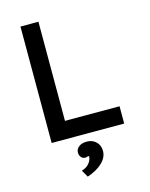

<svg xmlns="http://www.w3.org/2000/svg" viewBox="-136 -786 872 1115"><g transform="rotate(-15 299.5 -228.5)"><path d="M98 -700H206V-104H534V0H98ZM288 132Q288 129 285 129Q282 129 278 130Q265 135 254 131Q244 128 237 117Q230 106 231 89Q233 70 250.5 57.5Q268 45 296 45Q330 45 352 66Q374 87 374 122Q374 160 340.5 192Q307 224 250 243L226 201Q258 191 273 170.5Q288 150 288 132Z"/></g></svg>

Font: Easer Grotesk Variable
Style: Regular
Weight: 400
Designer: Boardeaser, Bonnie Shaver-Troup, Thomas Jockin
Foundry: Lexend
Version: Version 1.001;Glyphs 3.1.2 (3151)